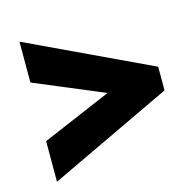

<svg xmlns="http://www.w3.org/2000/svg" viewBox="-80 -690 661 658"><g transform="rotate(-15 250.0 -360.5)"><path d="M44 -256V-112L481 -319V-403L44 -609V-464L290 -361Z"/></g></svg>

Font: Noto Sans ExtraCondensed Black
Style: Italic
Weight: 900
Width: 2
Italic angle: -12°
Designer: Monotype Design Team
Foundry: Monotype Imaging Inc.
Version: Version 2.013